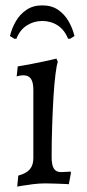

<svg xmlns="http://www.w3.org/2000/svg" viewBox="-20 -682 322 714"><path d="M44 12 48 -29Q78 -37 91 -52.5Q104 -68 104 -94V-348Q104 -376 95 -389Q86 -402 67 -402Q59 -402 50.5 -400Q42 -398 42 -398L46 -435Q71 -439 96.5 -444Q122 -449 143 -453.5Q164 -458 177 -461Q190 -464 190 -464L195 -452Q191 -442 186.5 -407.5Q182 -373 179 -323.5Q176 -274 174 -215.5Q172 -157 172 -98Q172 -69 180 -55.5Q188 -42 207 -42Q216 -42 229 -43Q242 -44 242 -44L244 -40L236 3Q236 3 227.5 2.5Q219 2 205.5 1.5Q192 1 176.5 0.5Q161 0 147 0Q126 0 102 3Q78 6 61 9Q44 12 44 12ZM137 -604Q106 -604 80 -587.5Q54 -571 41 -538H33L17 -548Q24 -577 39 -603Q54 -629 78.5 -645.5Q103 -662 137 -662Q172 -662 196 -645.5Q220 -629 235 -603Q250 -577 257 -548L241 -538H233Q220 -571 194.5 -587.5Q169 -604 137 -604Z"/></svg>

Font: Alegreya
Style: Regular
Weight: 400
Designer: Juan Pablo del Peral
Foundry: Huerta Tipografica
Version: Version 2.009